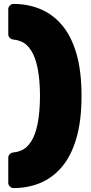

<svg xmlns="http://www.w3.org/2000/svg" viewBox="-20 -796 463 975"><path d="M49 159Q38 159 30 151Q22 143 22 132V5Q22 -6 30 -13.5Q38 -21 49 -22Q90 -26 116 -50.5Q142 -75 156.5 -115Q171 -155 177 -205Q183 -255 183 -309Q183 -363 177 -412.5Q171 -462 156.5 -502Q142 -542 116 -566.5Q90 -591 49 -595Q38 -596 30 -603.5Q22 -611 22 -622V-749Q22 -760 30 -768Q38 -776 49 -776Q121 -776 183.5 -750.5Q246 -725 293.5 -670Q341 -615 367.5 -526Q394 -437 394 -309Q394 -182 367.5 -92.5Q341 -3 293.5 52.5Q246 108 183.5 133.5Q121 159 49 159Z"/></svg>

Font: Rubik Light Black
Style: Regular
Weight: 900
Version: Version 2.104